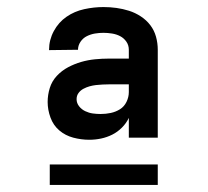

<svg xmlns="http://www.w3.org/2000/svg" viewBox="-20 -713 588 544"><path d="M233 -317Q210 -317 187.5 -323Q165 -329 148 -343.5Q131 -358 123 -380Q115 -402 115 -424Q115 -444 121 -463.5Q127 -483 141 -498Q155 -513 173 -522.5Q191 -532 210 -537.5Q229 -543 249 -545Q269 -547 289 -547H345V-572Q345 -585 338 -595Q331 -605 320.5 -610.5Q310 -616 297.5 -618Q285 -620 273 -620Q261 -620 249 -618Q237 -616 226 -610.5Q215 -605 208 -594.5Q201 -584 201 -572L119 -571V-572Q119 -600 132.5 -625Q146 -650 168.5 -665.5Q191 -681 218.5 -687Q246 -693 273 -693Q292 -693 310 -690.5Q328 -688 345.5 -682.5Q363 -677 379 -666.5Q395 -656 406 -641.5Q417 -627 422 -609Q427 -591 427 -572V-323H345V-379Q338 -364 325.5 -351.5Q313 -339 298 -331.5Q283 -324 266.5 -320.5Q250 -317 233 -317ZM265 -390Q280 -390 294 -393Q308 -396 320 -403.5Q332 -411 338.5 -424.5Q345 -438 345 -452V-474H289Q280 -474 270.5 -473.5Q261 -473 252 -472Q243 -471 234 -468.5Q225 -466 216.5 -461.5Q208 -457 202.5 -449.5Q197 -442 197 -432Q197 -421 204 -412Q211 -403 221.5 -398Q232 -393 243 -391.5Q254 -390 265 -390ZM427 -189H121V-247H427Z"/></svg>

Font: Iosevka Semi-Condensed Medium
Style: Regular
Weight: 500
Monospace: yes
Designer: Belleve Invis
Foundry: Belleve Invis
Version: Version 27.3.5